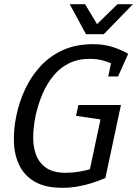

<svg xmlns="http://www.w3.org/2000/svg" viewBox="-20 -887 655 917"><path d="M408.5 -606Q353 -606 309.9 -584.8Q266.8 -563.5 235.4 -525.5Q204 -487.5 183.1 -438.5Q162.2 -389.5 150 -334Q138.7 -278.7 138.6 -229.4Q138.5 -180.2 154.3 -142.4Q170.2 -104.7 203.9 -83.2Q237.7 -61.7 293.2 -61.7Q325.5 -61.7 357.5 -67Q389.5 -72.3 423.5 -82.3L483.3 -37Q483.3 -37 466.7 -30Q450 -23 420.9 -13.5Q391.8 -4 355 3Q318.2 10 277.7 10Q198.2 10 148.3 -18Q98.5 -46 73.9 -94.5Q49.3 -143 46.7 -205Q44 -267 58 -334Q72 -402 101.2 -463.5Q130.3 -525 175.4 -573Q220.5 -621 282.3 -648.5Q344.2 -676 423.7 -676Q476 -676 517.6 -662.7Q559.2 -649.3 592.3 -630L550.2 -568Q517.2 -583.8 483 -594.9Q448.8 -606 408.5 -606ZM408 -72.3 472.2 -373.8H555.2L483.3 -37ZM354.5 -385.5H557.5L540.2 -304.7L343 -333.8ZM497 -521.7 519.8 -630H592.3L543.7 -521.7ZM394 -723.7 541.3 -867H614.7L475.7 -723.7ZM472.3 -723.7H390.7L313 -867H386.3Z"/></svg>

Font: Epunda Slab Light
Style: Italic
Weight: 300
Italic angle: -12°
Designer: Simon Atzbach
Foundry: typofactur
Version: Version 1.102